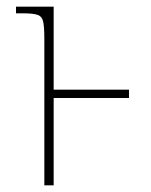

<svg xmlns="http://www.w3.org/2000/svg" viewBox="-20 -556 453 576"><path d="M113 -441Q113 -475 109.5 -491Q106 -507 92.5 -511.5Q79 -516 50 -516H28V-536H141V-287H367V-262H141V0H113Z"/></svg>

Font: Noto Serif Condensed Thin
Style: Regular
Weight: 100
Width: 3
Designer: Monotype Design Team
Foundry: Monotype Imaging Inc.
Version: Version 2.013; ttfautohint (v1.8.4.7-5d5b)